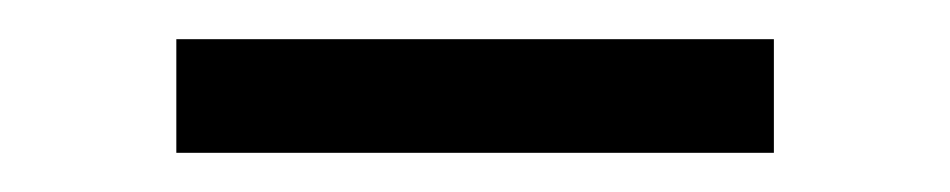

<svg xmlns="http://www.w3.org/2000/svg" viewBox="-20 -329 485 98"><path d="M70 -309H375V-251H70Z"/></svg>

Font: Plata Sans Light
Style: Regular
Weight: 300
Designer: Pablo Impallari, Andres Torresi, & Cristiano Sobral
Foundry: Pablo Impallari, Andres Torresi, & Cristiano Sobral
Version: Version 1.00;December 28, 2019;FontCreator 12.0.0.2547 64-bi